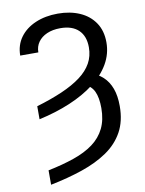

<svg xmlns="http://www.w3.org/2000/svg" viewBox="-101 -807 825 1090"><g transform="rotate(-10 311.5 -262.0)"><path d="M103.5 -164.6V-239.7Q187 -264.6 251.7 -292.7Q316.4 -320.8 360.6 -353.8Q404.8 -386.7 427.5 -427.2Q450.2 -467.8 450.2 -518.6Q450.2 -583 413.6 -618.2Q377 -653.3 309.1 -653.3Q264.6 -653.3 231.7 -638.9Q198.7 -624.5 180.7 -598.9Q162.6 -573.2 162.6 -539.6H58.1Q58.6 -600.1 90.8 -644.3Q123 -688.5 179.9 -712.9Q236.8 -737.3 309.1 -737.3Q379.9 -737.3 435.1 -713.1Q490.2 -689 521.7 -642.3Q553.2 -595.7 553.2 -528.8Q553.2 -462.9 520 -405.5Q486.8 -348.1 426 -301.5Q365.2 -254.9 283.2 -220.5Q201.2 -186 103.5 -164.6ZM384.3 -314.5 433.1 -371.6Q474.6 -357.9 504.2 -330.6Q533.7 -303.2 549.3 -261Q564.9 -218.8 564.9 -159.7Q564.9 -72.8 530.8 -11Q496.6 50.8 434.3 93.3Q372.1 135.7 287.8 164.3Q203.6 192.9 103.5 212.9V129.9Q187.5 112.8 253.9 89.8Q320.3 66.9 366.2 33Q412.1 -1 436 -49.8Q460 -98.6 460 -166.5Q460 -227.1 442.9 -263.2Q425.8 -299.3 384.3 -314.5Z"/></g></svg>

Font: Inter 20pt
Style: Regular
Weight: 400
Version: Version 4.001;git-66647c0bb